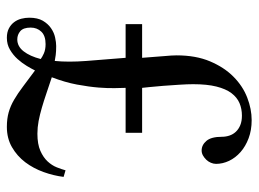

<svg xmlns="http://www.w3.org/2000/svg" viewBox="-114 -603 728 540"><g transform="rotate(90 250.0 -333.0)"><path d="M146 -83.5Q141.1 -87.4 130.4 -92.3Q119.6 -97.2 104 -97.2Q80.6 -97.2 69.1 -85.2Q57.6 -73.2 57.6 -55.2Q57.6 -34.7 67.6 -26.1Q77.6 -17.6 90.8 -17.6Q110.4 -17.6 124.3 -35.4Q138.2 -53.2 146 -83.5ZM477.5 -147.9Q474.1 -120.1 463.9 -91.6Q453.6 -63 436.3 -40Q418.9 -17.1 394 -2.7Q369.1 11.7 336.9 11.7Q314 11.7 295.9 6.6Q277.8 1.5 260.3 -8.8Q242.7 -19 223.4 -33.7Q204.1 -48.3 178.2 -67.4Q173.3 -57.6 165.3 -44.2Q157.2 -30.8 146 -18.3Q134.8 -5.9 119.9 2.9Q105 11.7 86.4 11.7Q70.8 11.7 60.1 6.1Q49.3 0.5 42.5 -8.5Q35.6 -17.6 32.7 -28.8Q29.8 -40 29.8 -51.3Q29.8 -74.7 38.3 -89.4Q46.9 -104 59.3 -112.5Q71.8 -121.1 85.4 -124Q99.1 -127 109.4 -127Q125 -127 134.8 -125.7Q144.5 -124.5 151.4 -123Q155.3 -161.1 151.4 -212.2Q147.5 -263.2 142.6 -322.3H47.9V-368.7H142.6Q140.1 -405.8 137.9 -429.4Q135.7 -453.1 135.7 -465.8Q135.7 -520 152.6 -559.8Q169.4 -599.6 195.8 -625.7Q222.2 -651.9 254.4 -664.3Q286.6 -676.8 317.9 -676.8Q346.2 -676.8 368.9 -668.2Q391.6 -659.7 407.7 -645.5Q423.8 -631.3 432.4 -613.3Q440.9 -595.2 440.9 -576.7Q440.9 -569.3 437.7 -562Q434.6 -554.7 429.2 -549.1Q423.8 -543.5 417.2 -539.8Q410.6 -536.1 403.3 -536.1Q387.7 -536.1 376.2 -549.6Q364.7 -563 364.7 -593.3Q364.7 -604 361.3 -614.3Q357.9 -624.5 350.6 -632.3Q343.3 -640.1 332 -644.8Q320.8 -649.4 305.2 -649.4Q286.1 -649.4 270 -642.6Q253.9 -635.7 241.9 -619.9Q230 -604 223.4 -577.6Q216.8 -551.3 216.8 -512.2Q216.8 -496.1 218.3 -473.1Q219.7 -450.2 221.4 -428.2Q223.1 -406.2 224.9 -389.4Q226.6 -372.6 227.1 -368.7H353.5V-322.3H227.1Q227.1 -313.5 227.8 -293.9Q228.5 -274.4 226.3 -246.8Q224.1 -219.2 217.8 -185.3Q211.4 -151.4 197.3 -114.7Q221.2 -106.9 242.4 -99.6Q263.7 -92.3 283 -86.7Q302.2 -81.1 320.3 -77.6Q338.4 -74.2 356 -74.2Q385.3 -74.2 404.1 -82.5Q422.9 -90.8 434.1 -103Q445.3 -115.2 450.7 -128.9Q456.1 -142.6 459 -153.3Z"/></g></svg>

Font: Doulos SIL Eur
Style: Regular
Weight: 400
Designer: Walt Agee, Victor Gaultney, Peter Martin, Debbi Hosken, Becca Hirsbrunner
Foundry: SIL International
Version: Version 5.000